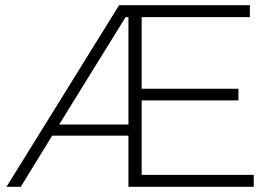

<svg xmlns="http://www.w3.org/2000/svg" viewBox="-20 -720 1062 740"><path d="M5 0 439 -700H943V-654H526V-378H899V-333H526V-46H958V0H475V-197H181L60 0ZM208 -240H475V-654H464Z"/></svg>

Font: Montserrat Light
Style: Regular
Weight: 300
Designer: Julieta Ulanovsky
Foundry: Julieta Ulanovsky
Version: Version 9.000; ttfautohint (v1.8.4.7-5d5b)